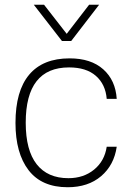

<svg xmlns="http://www.w3.org/2000/svg" viewBox="-20 -772 547 806"><path d="M272 -527Q362 -527 413.5 -481Q465 -435 470 -357H428Q423 -418 382.5 -453.5Q342 -489 270 -489Q88 -489 88 -257Q88 -141 134 -82.5Q180 -24 267 -24Q331 -24 375 -60Q419 -96 428 -156H470Q459 -79 404.5 -32.5Q350 14 264 14Q155 14 100 -57.5Q45 -129 45 -256Q45 -390 102.5 -458.5Q160 -527 272 -527ZM122 -752H165L260 -630L354 -752H396L279 -600H240Z"/></svg>

Font: Nacelle UltraLight
Style: Regular
Weight: 200
Designer: Sora Sagano
Foundry: Sora Sagano
Version: Version 1.000;FEAKit 1.0